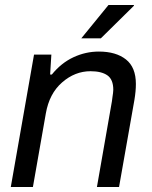

<svg xmlns="http://www.w3.org/2000/svg" viewBox="-20 -743 603 763"><path d="M303.2 -590.8 411.1 -723.1H512.2V-720.2L380.9 -590.8ZM22.9 0 115.2 -525.9H184.1L179.2 -446.8H186Q223.1 -492.7 271.7 -515.4Q320.3 -538.1 373 -538.1Q440.9 -538.1 480.5 -506.8Q520 -475.6 520 -409.2Q520 -380.9 514.2 -346.2L453.1 0H365.2L424.8 -340.8Q425.3 -346.7 426.8 -356.4Q428.2 -366.2 429.2 -373.3Q430.2 -380.4 430.2 -386.2Q430.2 -427.2 406.7 -443.6Q383.3 -460 339.8 -460Q277.8 -460 226.8 -415.5Q175.8 -371.1 162.1 -292L110.8 0Z"/></svg>

Font: Archivo
Style: Italic
Weight: 400
Italic angle: -10°
Designer: Hector Gatti
Foundry: Omnibus-Type
Version: Version 2.001